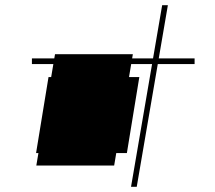

<svg xmlns="http://www.w3.org/2000/svg" viewBox="-20 -720 830 740"><path d="M485 0 605 -700H627L507 0ZM119 -130 167 -423H517L469 -130ZM120 -82 192 -511H492L420 -82ZM103 -473V-495H730V-473Z"/></svg>

Font: Lexend Exa Thin
Style: Regular
Weight: 250
Designer: Bonnie Shaver-Troup, Thomas Jockin
Foundry: Lexend
Version: Version 1.007